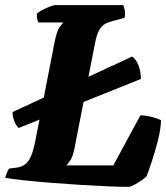

<svg xmlns="http://www.w3.org/2000/svg" viewBox="-31 -724 644 744"><path d="M41 -228Q28 -242 22.5 -260Q17 -278 18 -290L481 -505Q496 -495 505.5 -471Q515 -447 515 -418ZM467 0Q436 0 387.5 -2Q339 -4 282 -7.5Q225 -11 168.5 -15.5Q112 -20 64.5 -25Q17 -30 -11 -35Q-8 -46 -3.5 -56.5Q1 -67 5 -71L37 -75Q55 -78 68 -88.5Q81 -99 90 -121Q99 -143 106 -179L180 -558Q189 -605 201 -620.5Q213 -636 214 -637H118Q115 -642 113 -651Q111 -660 112 -671Q119 -678 133.5 -685.5Q148 -693 162.5 -698.5Q177 -704 182 -704H447Q449 -699 452 -686.5Q455 -674 452 -655L404 -642Q391 -639 378 -632.5Q365 -626 354.5 -609Q344 -592 337 -556L258 -151Q252 -120 243 -105Q234 -90 226 -83H408L513 -277Q532 -277 555 -271.5Q578 -266 593 -258Q592 -223 581 -180Q570 -137 557.5 -99Q545 -61 537 -41Q530 -34 516 -24Q502 -14 488 -7Q474 0 467 0Z"/></svg>

Font: Texturina Medium 12pt Black
Style: Italic
Weight: 900
Italic angle: -11°
Version: Version 1.002